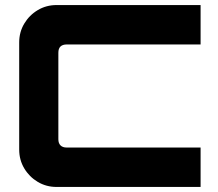

<svg xmlns="http://www.w3.org/2000/svg" viewBox="-20 -740 862 760"><path d="M204 0Q163 0 129.5 -20Q96 -40 76 -73.5Q56 -107 56 -148V-572Q56 -613 76 -646.5Q96 -680 129.5 -700Q163 -720 204 -720H774V-564H244Q228 -564 219.5 -556Q211 -548 211 -531V-189Q211 -173 219.5 -164.5Q228 -156 244 -156H774V0Z"/></svg>

Font: Orbitron Black
Style: Regular
Weight: 900
Designer: Matt McInerney
Foundry: The League of Moveable Type
Version: Version 2.001